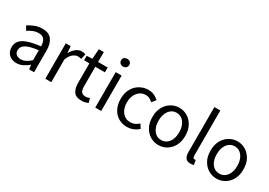

<svg xmlns="http://www.w3.org/2000/svg" viewBox="11 -1666 3565 2548"><g transform="rotate(30 1793.0 -391.5)"><path d="M217 13Q149 13 103.5 -27.5Q58 -68 58 -141Q58 -230 139 -277.5Q220 -325 392 -344Q392 -379 382.5 -410.5Q373 -442 349 -461.5Q325 -481 280 -481Q233 -481 191.5 -463.5Q150 -446 117 -423L81 -486Q119 -511 174.5 -534Q230 -557 295 -557Q394 -557 438.5 -496Q483 -435 483 -334V0H408L400 -65H397Q358 -32 312.5 -9.5Q267 13 217 13ZM243 -60Q283 -60 318 -78.5Q353 -97 392 -132V-284Q257 -268 202 -234Q147 -200 147 -147Q147 -101 175 -80.5Q203 -60 243 -60Z M656 0V-543H731L739 -444H742Q771 -496 810.5 -526.5Q850 -557 896 -557Q932 -557 954 -545L937 -465Q924 -470 912.5 -472Q901 -474 884 -474Q850 -474 812.5 -446Q775 -418 747 -349V0Z M1215 13Q1128 13 1094 -36.5Q1060 -86 1060 -168V-469H979V-538L1064 -543L1075 -695H1151V-543H1298V-469H1151V-166Q1151 -116 1169.5 -88.5Q1188 -61 1235 -61Q1249 -61 1266 -65.5Q1283 -70 1297 -75L1315 -7Q1292 1 1266 7Q1240 13 1215 13Z M1421 0V-543H1512V0ZM1467 -655Q1440 -655 1422 -672Q1404 -689 1404 -714Q1404 -770 1467 -773Q1494 -773 1512 -757.5Q1530 -742 1530 -714Q1530 -689 1512 -672Q1494 -655 1467 -655Z M1910 13Q1838 13 1780.5 -20.5Q1723 -54 1689 -117.5Q1655 -181 1655 -271Q1655 -362 1691.5 -425.5Q1728 -489 1788 -523Q1848 -557 1917 -557Q1970 -557 2008.5 -538Q2047 -519 2076 -493L2029 -432Q2005 -454 1979 -467.5Q1953 -481 1920 -481Q1847 -481 1798.5 -423Q1750 -365 1750 -271Q1750 -177 1796.5 -120Q1843 -63 1918 -63Q1956 -63 1988 -78Q2020 -93 2046 -117L2085 -56Q2008 13 1910 13Z M2392 13Q2326 13 2268.5 -20.5Q2211 -54 2175.5 -117.5Q2140 -181 2140 -271Q2140 -362 2175.5 -425.5Q2211 -489 2268.5 -523Q2326 -557 2392 -557Q2459 -557 2516 -523Q2573 -489 2608.5 -425.5Q2644 -362 2644 -271Q2644 -181 2608.5 -117.5Q2573 -54 2516 -20.5Q2459 13 2392 13ZM2392 -63Q2463 -63 2506.5 -120Q2550 -177 2550 -271Q2550 -365 2506.5 -423Q2463 -481 2392 -481Q2322 -481 2278.5 -423Q2235 -365 2235 -271Q2235 -177 2278.5 -120Q2322 -63 2392 -63Z M2883 13Q2832 13 2809.5 -18.5Q2787 -50 2787 -108V-796H2878V-102Q2878 -81 2886 -72Q2894 -63 2904 -63Q2908 -63 2912 -63.5Q2916 -64 2923 -65L2936 5Q2919 13 2883 13Z M3283 13Q3217 13 3159.5 -20.5Q3102 -54 3066.5 -117.5Q3031 -181 3031 -271Q3031 -362 3066.5 -425.5Q3102 -489 3159.5 -523Q3217 -557 3283 -557Q3350 -557 3407 -523Q3464 -489 3499.5 -425.5Q3535 -362 3535 -271Q3535 -181 3499.5 -117.5Q3464 -54 3407 -20.5Q3350 13 3283 13ZM3283 -63Q3354 -63 3397.5 -120Q3441 -177 3441 -271Q3441 -365 3397.5 -423Q3354 -481 3283 -481Q3213 -481 3169.5 -423Q3126 -365 3126 -271Q3126 -177 3169.5 -120Q3213 -63 3283 -63Z"/></g></svg>

Font: Noto Sans CJK KR Regular (TTF)
Style: Regular
Weight: 400
Designer: Ryoko NISHIZUKA 西塚涼子 (kana & ideographs); Paul D. Hunt (Latin, Greek & Cyrillic); Wenlong ZHANG 张文龙 (bopomofo); Sandoll 
Foundry: Adobe Systems Incorporated
Version: Version 1.004;PS 1.004;hotconv 1.0.82;makeotf.lib2.5.63406